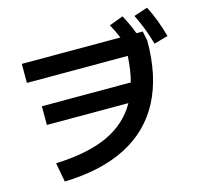

<svg xmlns="http://www.w3.org/2000/svg" viewBox="-119 -949 1175 1114"><g transform="rotate(-15 469.0 -392.5)"><path d="M609.9 -311.5H120.1V-423.8H654.3Q672.9 -493.7 677.2 -577.1H71.3V-691.4H663.6Q645.5 -734.4 623 -775.4L707 -806.6Q737.8 -750.5 759.8 -691.4H797.9L809.6 -631.8Q809.6 -420.4 733.2 -274.2Q656.7 -127.9 506.3 -50.8Q356 26.4 135.7 32.2L114.3 -83Q304.2 -89.8 426 -145.5Q547.9 -201.2 609.9 -311.5ZM774.4 -791 857.4 -818.4Q880.4 -773.4 897.5 -728.3Q914.6 -683.1 929.7 -628.9L845.7 -605.5Q830.6 -658.7 813.7 -702.4Q796.9 -746.1 774.4 -791Z"/></g></svg>

Font: Pretendard JP
Style: Bold
Weight: 700
Designer: Base glyphs from Inter by Rasmus Andersson; Hangeul glyphs from Noto Sans CJK(Source Han Sans) by Jang Soo-young and Kan
Foundry: Kil Hyung-jin
Version: Version 1.309